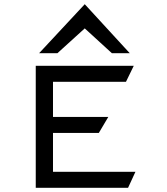

<svg xmlns="http://www.w3.org/2000/svg" viewBox="-20 -893 793 913"><path d="M253 -640 383 -758 512 -640H597L383 -873L166 -640ZM232 -504H579L616 -580H150V0H589L624 -76H232V-261H450L495 -337H232Z"/></svg>

Font: Charger Monospace
Style: Regular
Weight: 400
Designer: Jasper
Foundry: Cannot Into Space Fonts
Version: Version 0.980